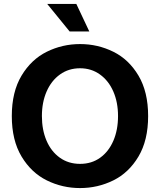

<svg xmlns="http://www.w3.org/2000/svg" viewBox="-20 -940 813 976"><path d="M40 -350Q40 -473 89.5 -555.5Q139 -638 218 -677Q297 -716 387 -716Q477 -716 556 -677Q635 -638 684 -555.5Q733 -473 733 -350Q733 -227 684 -144.5Q635 -62 556 -23Q477 16 387 16Q297 16 218 -23Q139 -62 89.5 -144.5Q40 -227 40 -350ZM580 -350Q580 -420 556 -475Q532 -530 488 -561.5Q444 -593 387 -593Q329 -593 285 -561.5Q241 -530 217 -475Q193 -420 193 -350Q193 -280 216.5 -225Q240 -170 284 -138.5Q328 -107 387 -107Q446 -107 489.5 -138.5Q533 -170 556.5 -225Q580 -280 580 -350ZM220 -920H368L434 -780H334Z"/></svg>

Font: Uncut Sans VF
Style: Regular
Weight: 400
Designer: Kasper Nordkvist
Foundry: Uncut Type
Version: Version 1.100;FEAKit 1.0